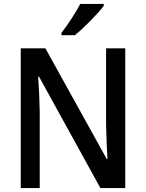

<svg xmlns="http://www.w3.org/2000/svg" viewBox="-20 -961 746 981"><path d="M510 -931V-941H390C367 -896 327 -836 294 -793V-781H362C408 -817 482 -893 510 -931ZM620 0V-714H522V-325C523 -270 526 -198 529 -149H525L212 -714H86V0H183V-390C182 -450 179 -514 175 -570H179L493 0Z"/></svg>

Font: Noto Sans Arabic SemCond Med
Style: Regular
Weight: 500
Width: 4
Designer: Monotype Design Team, Nadine Chahine, Nizar Qandah and Khaled Hosny
Foundry: Monotype Imaging Inc.
Version: Version 2.012